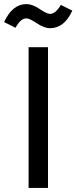

<svg xmlns="http://www.w3.org/2000/svg" viewBox="-40 -920 374 940"><path d="M205 -782Q176 -782 140.5 -806Q105 -830 89 -830Q61 -830 36 -784L-20 -812Q21 -900 89 -900Q119 -900 154 -876Q189 -852 205 -852Q232 -852 258 -896L314 -868Q275 -782 205 -782ZM195 -689V0H100V-689Z"/></svg>

Font: Fira Sans
Style: Regular
Weight: 400
Designer: Carrois Corporate & Edenspiekermann AG
Foundry: Carrois Corporate GbR & Edenspiekermann AG
Version: Version 4.106;PS 004.106;hotconv 1.0.70;makeotf.lib2.5.58329